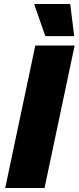

<svg xmlns="http://www.w3.org/2000/svg" viewBox="-20 -937 392 957"><path d="M6 0 156 -710H352L202 0ZM206 -757 150 -917H330L350 -757Z"/></svg>

Font: Geist Black
Style: Italic
Weight: 900
Italic angle: -12°
Designer: Basement.studio, Andrés Briganti, Mateo Zaragoza
Foundry: Basement.studio, Vercel, Andrés Briganti, Guido Ferreyra, Mateo Zaragoza
Version: Version 1.500; ttfautohint (v1.8.4.7-5d5b)